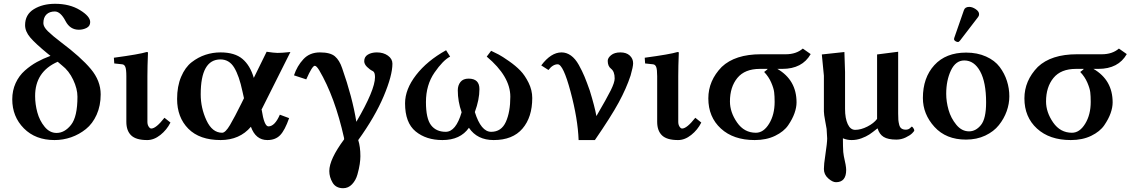

<svg xmlns="http://www.w3.org/2000/svg" viewBox="-20 -718 5916 1001"><path d="M303.2 -377 280.8 -396Q162.6 -344.2 163.1 -216.8Q163.1 -174.8 174.6 -132.3Q186 -89.8 212.4 -57.4Q238.8 -24.9 274.9 -24.9Q316.9 -24.9 350.3 -66.9Q383.8 -108.9 383.8 -213.9Q383.8 -254.9 361.6 -302Q339.4 -349.1 303.2 -377ZM243.2 -426.8 229 -438Q164.1 -491.2 137.5 -522.7Q110.8 -554.2 110.8 -586.9Q110.8 -642.1 156.5 -670.2Q202.1 -698.2 267.1 -698.2Q343.3 -698.2 396.7 -665.5Q450.2 -632.8 450.2 -603Q450.2 -582 431.6 -572.5Q413.1 -563 391.1 -563Q345.2 -563 321.8 -607.9Q295.9 -657.7 266.1 -658.2Q238.3 -658.2 222.2 -642.6Q206.1 -627 206.1 -597.2Q206.1 -578.1 229.5 -555.2Q252.9 -532.2 297.9 -498Q401.9 -419.9 453.4 -358.4Q504.9 -296.9 504.9 -226.1Q504.9 -167 483.9 -120.1Q462.9 -73.2 428 -45.2Q393.1 -17.1 351.1 -2.4Q309.1 12.2 264.2 12.2Q165 12.2 104.5 -48.8Q43.9 -109.9 43.9 -200.2Q43.9 -246.1 61.5 -284.7Q79.1 -323.2 109.6 -350.1Q140.1 -377 172.6 -394.8Q205.1 -412.6 243.2 -426.8Z M638.7 -320.8Q638.7 -356 633.5 -368.9Q628.4 -381.8 616.7 -382.8L575.7 -387.2L573.7 -417Q707.5 -435.1 744.6 -446.8Q751.5 -446.8 751.5 -443.8Q748.5 -371.1 748.5 -321.3V-83Q748.5 -67.9 755.1 -57.9Q761.7 -47.9 768.6 -47.9Q793.5 -47.9 837.4 -104L868.7 -79.1Q849.6 -41 816.2 -14.4Q782.7 12.2 747.6 12.2Q689.5 12.2 664.1 -12Q638.7 -36.1 638.7 -83Z M1252 -206.1 1244.1 -241.2Q1227.1 -322.3 1201.2 -365.2Q1175.3 -408.2 1129.4 -408.2Q1026.4 -408.2 1026.4 -226.1Q1026.4 -155.3 1056.4 -90.6Q1086.4 -25.9 1138.2 -25.9Q1155.3 -25.9 1179.2 -66.4Q1203.1 -106.9 1239.3 -180.2ZM1129.4 -444.8Q1203.6 -444.8 1243.9 -410.9Q1284.2 -377 1303.2 -312L1370.1 -448.2Q1408.2 -442.4 1427.2 -442.1Q1446.3 -441.9 1494.1 -446.8L1342.3 -144L1344.2 -146Q1357.4 -59.1 1379.4 -59.1Q1412.6 -59.1 1439 -120.1L1487.3 -102.1Q1465.3 -39.1 1440.7 -13.4Q1416 12.2 1374 12.2Q1313 12.2 1288.1 -57.1Q1230 11.7 1130.4 12.2Q1020.5 12.2 961.9 -46.9Q903.3 -106 903.3 -202.1Q903.3 -268.1 924.3 -317.6Q945.3 -367.2 979.2 -393.6Q1013.2 -419.9 1051.3 -432.4Q1089.4 -444.8 1129.4 -444.8Z M2025.9 -386.2Q2025.9 -324.2 1980.5 -216.6Q1935.1 -108.9 1847.7 12.2Q1858.9 47.4 1858.9 96.2Q1858.9 114.3 1855.5 137.7Q1852.1 161.1 1843.5 191.7Q1835 222.2 1815.4 242.7Q1795.9 263.2 1769 263.2Q1731 263.2 1713.9 234.1Q1696.8 205.1 1696.8 173.8Q1696.8 112.8 1773.9 8.8V2Q1726.1 -212.9 1644 -352.1Q1629.9 -375 1621.1 -375Q1607.9 -375 1576.7 -304.2L1512.7 -325.2Q1528.8 -374 1561.8 -409.4Q1594.7 -444.8 1647.9 -444.8Q1702.1 -444.8 1726.1 -424.3Q1750 -403.8 1763.7 -362.8Q1816.9 -211.9 1837.9 -83Q1935.1 -249 1935.1 -315.9Q1935.1 -341.8 1923.8 -347.2Q1907.7 -355 1893.3 -369.4Q1878.9 -383.8 1878.9 -398.9Q1878.9 -421.9 1897.9 -433.3Q1917 -444.8 1944.8 -444.8Q1979 -444.8 2002.4 -428Q2025.9 -411.1 2025.9 -386.2Z M2754.9 -207Q2754.9 -106.9 2703.9 -47.4Q2652.8 12.2 2553.7 12.2Q2467.8 12.2 2424.8 -51.8Q2379.9 12.2 2286.6 12.2Q2201.7 12.2 2146.7 -33Q2091.8 -78.1 2091.8 -179.2Q2091.8 -252.4 2149.2 -326.7Q2206.5 -400.9 2305.7 -456.1L2326.7 -422.9Q2289.6 -403.8 2245.1 -339.4Q2200.7 -274.9 2200.7 -186Q2200.7 -100.1 2227.3 -65.4Q2253.9 -30.8 2303.7 -30.8Q2356.9 -30.8 2386.7 -132.8Q2366.7 -189 2366.7 -247.1Q2366.7 -272.9 2380.6 -290.5Q2394.5 -308.1 2422.9 -308.1Q2480 -308.1 2479.5 -252.9Q2479.5 -198.7 2455.6 -133.8Q2487.8 -30.8 2540.8 -30.8Q2593.8 -30.8 2617.2 -82.3Q2640.6 -133.8 2640.6 -213.9Q2640.6 -319.8 2517.6 -422.9L2540.5 -453.1Q2561.5 -443.4 2580.1 -433.6Q2598.6 -423.8 2633.5 -399.4Q2668.5 -375 2692.6 -350.1Q2716.8 -325.2 2735.8 -286.6Q2754.9 -248 2754.9 -207Z M3280.8 -388.2Q3280.8 -370.1 3267.6 -324.2Q3245.6 -257.3 3205.6 -183.6Q3165.5 -109.9 3081.5 12.2H2996.6Q2992.7 -97.7 2954.6 -240.2Q2916.5 -382.8 2887.7 -382.8Q2861.8 -382.8 2839.4 -353L2801.8 -377Q2852.5 -444.8 2907.7 -444.8Q2933.6 -444.8 2956.5 -428.5Q2979.5 -412.1 2997.6 -379.6Q3015.6 -347.2 3027.6 -318.1Q3039.6 -289.1 3054.7 -246.1Q3080.6 -162.1 3089.4 -112.8Q3143.6 -205.6 3164.1 -246.8Q3184.6 -288.1 3184.6 -309.1Q3184.6 -345.2 3165.5 -359.9Q3148.4 -373 3148.4 -400.9Q3148.4 -416 3166 -430.4Q3183.6 -444.8 3214.6 -444.8Q3245.6 -444.8 3263.2 -428.5Q3280.8 -412.1 3280.8 -388.2Z M3406.2 -320.8Q3406.2 -356 3401.1 -368.9Q3396 -381.8 3384.3 -382.8L3343.3 -387.2L3341.3 -417Q3475.1 -435.1 3512.2 -446.8Q3519 -446.8 3519 -443.8Q3516.1 -371.1 3516.1 -321.3V-83Q3516.1 -67.9 3522.7 -57.9Q3529.3 -47.9 3536.1 -47.9Q3561 -47.9 3605 -104L3636.2 -79.1Q3617.2 -41 3583.7 -14.4Q3550.3 12.2 3515.1 12.2Q3457 12.2 3431.6 -12Q3406.2 -36.1 3406.2 -83Z M3920.9 -25.9Q3960.9 -25.9 3989.7 -73Q4018.6 -120.1 4018.6 -187Q4018.6 -216.8 4016.1 -237.3Q4013.7 -257.8 4000.7 -287.8Q3987.8 -317.9 3963.9 -342.8Q3982.9 -356.9 3981.9 -358.9H3941.9Q3862.8 -358.9 3824.2 -311.5Q3785.6 -264.2 3785.6 -189Q3785.6 -132.8 3822.8 -79.3Q3859.9 -25.9 3920.9 -25.9ZM3742.7 -369.1Q3812.5 -435.1 3946.8 -435.1H4076.7Q4130.9 -435.1 4165.5 -464.8L4206.5 -436Q4162.6 -358.9 4058.6 -358.9H4032.7Q4132.8 -300.8 4132.8 -184.1Q4132.8 -158.2 4122.3 -128.2Q4111.8 -98.1 4089.4 -65.2Q4066.9 -32.2 4021.2 -10Q3975.6 12.2 3914.6 12.2Q3803.7 12.2 3738.3 -47.9Q3672.9 -107.9 3672.9 -205.1Q3672.9 -297.4 3742.7 -369.1Z M4553.7 -47.9Q4528.8 -27.8 4512.2 -16.8Q4495.6 -5.9 4470.9 3.2Q4446.3 12.2 4420.4 12.2Q4395.5 12.2 4374.5 2.9Q4374.5 7.8 4375 43.5Q4375.5 79.1 4379.4 96.2Q4391.6 147.9 4391.6 168Q4391.6 231.9 4338.4 231.9Q4320.3 231.9 4297.9 211.9Q4275.4 191.9 4275.4 163.1Q4275.4 138.2 4282.7 91.8Q4292.5 26.9 4292.5 3.9Q4292.5 -3.9 4291 -21.5Q4289.6 -39.1 4289.6 -45.9Q4288.6 -53.7 4282 -87.9Q4275.4 -122.1 4275.4 -137.2V-323.2L4264.6 -434.1L4382.3 -446.8Q4385.3 -375 4385.7 -342.8V-149.9Q4385.7 -101.1 4399.7 -71Q4413.6 -41 4438.5 -41Q4468.3 -41 4502 -58.1Q4535.6 -75.2 4552.7 -98.1V-434.1L4662.6 -448.2V-126Q4662.6 -104 4663.6 -92.5Q4664.6 -81.1 4668 -67.6Q4671.4 -54.2 4679.9 -48.1Q4688.5 -42 4702.4 -42Q4716.3 -42 4724.4 -50Q4732.4 -58.1 4733.4 -58.1Q4736.3 -58.1 4741.5 -50.5Q4746.6 -43 4746.6 -38.1Q4746.6 -34.2 4735.6 -23.2Q4724.6 -12.2 4701.7 -1.2Q4678.7 9.8 4653.3 9.8Q4609.4 9.8 4586.9 -4.2Q4564.5 -18.1 4555.7 -47.9Z M5033.2 -682.1Q5049.3 -682.1 5066.9 -670.2Q5084.5 -658.2 5084.5 -644Q5084.5 -635.3 5079.1 -628.9L4985.4 -506.8Q4979.5 -499 4974.1 -499Q4968.3 -499 4961.2 -503.4Q4954.1 -507.8 4954.1 -513.2Q4954.1 -519 4955.6 -522L5005.4 -665Q5011.2 -682.1 5033.2 -682.1ZM5007.3 -402.8Q4962.4 -402.8 4937.7 -350.8Q4913.1 -298.8 4913.1 -229Q4913.1 -188 4925.3 -145Q4937.5 -102.1 4965.8 -67.6Q4994.1 -33.2 5032.2 -33.2Q5067.4 -33.2 5094.2 -66.2Q5121.1 -99.1 5121.1 -184.1Q5121.1 -289.1 5090.1 -345.9Q5059.1 -402.8 5007.3 -402.8ZM4791.5 -207Q4791.5 -313 4851.3 -378.4Q4911.1 -443.8 5017.1 -443.8Q5075.2 -443.8 5120.8 -423.3Q5166.5 -402.8 5191.9 -368.9Q5217.3 -335 5229.7 -295.9Q5242.2 -256.8 5242.2 -215.8Q5242.2 -176.8 5228.3 -137.9Q5214.4 -99.1 5187.7 -65.7Q5161.1 -32.2 5116.7 -11.2Q5072.3 9.8 5016.1 9.8Q4912.1 9.8 4851.8 -56.6Q4791.5 -123 4791.5 -207Z M5568.8 -25.9Q5608.9 -25.9 5637.7 -73Q5666.5 -120.1 5666.5 -187Q5666.5 -216.8 5664.1 -237.3Q5661.6 -257.8 5648.7 -287.8Q5635.7 -317.9 5611.8 -342.8Q5630.9 -356.9 5629.9 -358.9H5589.8Q5510.7 -358.9 5472.2 -311.5Q5433.6 -264.2 5433.6 -189Q5433.6 -132.8 5470.7 -79.3Q5507.8 -25.9 5568.8 -25.9ZM5390.6 -369.1Q5460.4 -435.1 5594.7 -435.1H5724.6Q5778.8 -435.1 5813.5 -464.8L5854.5 -436Q5810.5 -358.9 5706.5 -358.9H5680.7Q5780.8 -300.8 5780.8 -184.1Q5780.8 -158.2 5770.3 -128.2Q5759.8 -98.1 5737.3 -65.2Q5714.8 -32.2 5669.2 -10Q5623.5 12.2 5562.5 12.2Q5451.7 12.2 5386.2 -47.9Q5320.8 -107.9 5320.8 -205.1Q5320.8 -297.4 5390.6 -369.1Z"/></svg>

Font: Linux Libertine
Style: Semibold
Weight: 600
Designer: Philipp H. Poll
Foundry: Philipp H. Poll
Version: Version 5.1.2 ; ttfautohint (v0.9)